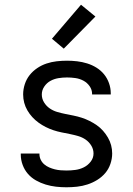

<svg xmlns="http://www.w3.org/2000/svg" viewBox="-20 -785 565 813"><path d="M261 8Q239 8 217 5.5Q195 3 173.5 -3.5Q152 -10 132.5 -21Q113 -32 98.5 -48.5Q84 -65 76 -86.5Q68 -108 68 -130V-135H147V-133Q147 -120 152.5 -108.5Q158 -97 167.5 -89Q177 -81 188.5 -76Q200 -71 212 -68Q224 -65 236.5 -64Q249 -63 261 -63Q280 -63 299 -65.5Q318 -68 335 -76.5Q352 -85 364 -100.5Q376 -116 376 -135Q376 -153 366.5 -168.5Q357 -184 342.5 -194Q328 -204 310.5 -209Q293 -214 275.5 -217.5Q258 -221 240.5 -224.5Q223 -228 206.5 -233.5Q190 -239 174 -247Q158 -255 143.5 -265.5Q129 -276 117 -289Q105 -302 96 -317.5Q87 -333 82.5 -350Q78 -367 78 -385Q78 -407 85 -428.5Q92 -450 105.5 -467Q119 -484 137.5 -496.5Q156 -509 177 -516Q198 -523 220 -525.5Q242 -528 264 -528Q285 -528 306.5 -525.5Q328 -523 349 -516.5Q370 -510 388.5 -498.5Q407 -487 420.5 -470.5Q434 -454 441.5 -433Q449 -412 449 -390V-385H370V-387Q370 -405 359.5 -420Q349 -435 333 -443.5Q317 -452 299 -454.5Q281 -457 264 -457Q245 -457 227 -454Q209 -451 193.5 -442.5Q178 -434 167.5 -418.5Q157 -403 157 -385Q157 -367 166.5 -351.5Q176 -336 190.5 -326Q205 -316 222 -311Q239 -306 256.5 -302.5Q274 -299 291.5 -295.5Q309 -292 326 -286.5Q343 -281 359 -273Q375 -265 389.5 -255Q404 -245 416 -231.5Q428 -218 437 -202.5Q446 -187 450.5 -170Q455 -153 455 -135Q455 -113 447.5 -91Q440 -69 425.5 -52Q411 -35 391.5 -23Q372 -11 350.5 -4Q329 3 306.5 5.5Q284 8 261 8ZM250 -579 200 -621 323 -765 384 -715Z"/></svg>

Font: Iosevka Pride
Style: Regular
Weight: 400
Monospace: yes
Designer: Belleve Invis
Foundry: Belleve Invis
Version: Version 30.3.1; ttfautohint (v1.8.4)